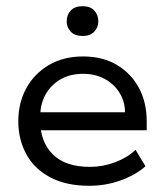

<svg xmlns="http://www.w3.org/2000/svg" viewBox="-20 -589 532 619"><path d="M268 10Q193 10 141.5 -17.5Q90 -45 64.5 -92.5Q39 -140 39 -198Q39 -257 64.5 -304Q90 -351 137 -379Q184 -407 248 -407Q312 -407 358 -379Q404 -351 428.5 -304.5Q453 -258 453 -198V-169H83V-227H383Q383 -260 366.5 -288Q350 -316 319.5 -333.5Q289 -351 248 -351Q205 -351 174 -332.5Q143 -314 126.5 -283.5Q110 -253 110 -218V-198Q110 -131 150.5 -91Q191 -51 270 -51Q312 -51 351.5 -66Q391 -81 417 -106L449 -53Q416 -24 368 -7Q320 10 268 10ZM247 -473Q221 -473 208 -487Q195 -501 195 -520Q195 -541 208 -555Q221 -569 247 -569Q271 -569 284 -555Q297 -541 297 -520Q297 -501 284 -487Q271 -473 247 -473Z"/></svg>

Font: Rokkitt SemiBold
Style: Regular
Weight: 400
Version: Version 3.103